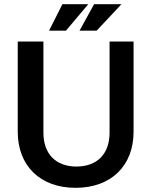

<svg xmlns="http://www.w3.org/2000/svg" viewBox="-20 -886 725 920"><path d="M342 14C512 14 620 -91 620 -255V-687H505V-250C505 -149 446 -88 346 -88C247 -88 188 -149 188 -250V-687H65V-255C65 -91 173 14 342 14ZM361 -739H443L562 -866H431ZM215 -739H296L403 -866H279Z"/></svg>

Font: Ronzino Medium
Style: Regular
Weight: 500
Designer: Nunzio Mazzaferro
Foundry: Collletttivo
Version: Version 1.000;Glyphs 3.3 (3337)